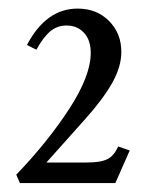

<svg xmlns="http://www.w3.org/2000/svg" viewBox="-20 -670 333 438"><path d="M25.4 -252.4 17.1 -271.5Q88.9 -346.2 137.9 -421.6Q187 -497.1 187 -549.3Q187 -578.6 171.6 -595.2Q156.2 -611.8 131.8 -611.8Q110.4 -611.8 94.5 -598.4Q78.6 -585 63 -556.6L41.5 -567.4Q85 -650.4 157.2 -650.4Q200.7 -650.4 228.8 -622.1Q256.8 -593.8 256.8 -551.8Q256.8 -518.1 236.3 -481.4Q215.8 -444.8 175.3 -399.4L85.9 -299.3H178.2Q209.5 -299.3 224.9 -306.9Q240.2 -314.5 249.5 -335.9L275.9 -326.7L243.2 -252.4Z"/></svg>

Font: Elstob 8pt
Style: Regular
Weight: 400
Designer: Peter S. Baker
Version: Version 1.015